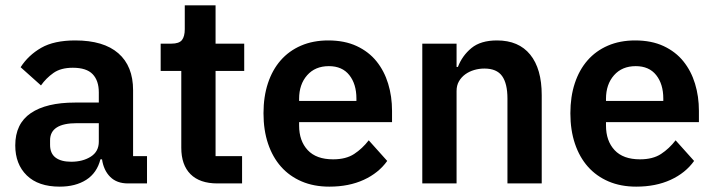

<svg xmlns="http://www.w3.org/2000/svg" viewBox="-20 -685 2669 717"><path d="M458 0Q416 0 391.5 -24.5Q367 -49 361 -90H355Q342 -39 302 -13.5Q262 12 203 12Q123 12 80 -30Q37 -72 37 -142Q37 -223 95 -262.5Q153 -302 260 -302H349V-340Q349 -384 326 -408Q303 -432 252 -432Q207 -432 179.5 -412.5Q152 -393 133 -366L57 -434Q86 -479 134 -506.5Q182 -534 261 -534Q367 -534 422 -486Q477 -438 477 -348V-102H529V0ZM246 -81Q289 -81 319 -100Q349 -119 349 -156V-225H267Q167 -225 167 -161V-144Q167 -112 187.5 -96.5Q208 -81 246 -81Z M792 0Q726 0 691.5 -34.5Q657 -69 657 -133V-420H580V-522H620Q649 -522 659.5 -535.5Q670 -549 670 -576V-665H785V-522H892V-420H785V-102H884V0Z M1210 12Q1152 12 1106.5 -7.5Q1061 -27 1029.5 -62.5Q998 -98 981 -148.5Q964 -199 964 -262Q964 -324 980.5 -374Q997 -424 1028 -459.5Q1059 -495 1104 -514.5Q1149 -534 1206 -534Q1267 -534 1312 -513Q1357 -492 1386 -456Q1415 -420 1429.5 -372.5Q1444 -325 1444 -271V-229H1097V-216Q1097 -159 1129 -124.5Q1161 -90 1224 -90Q1272 -90 1302.5 -110Q1333 -130 1357 -161L1426 -84Q1394 -39 1338.5 -13.5Q1283 12 1210 12ZM1208 -438Q1157 -438 1127 -404Q1097 -370 1097 -316V-308H1311V-317Q1311 -371 1284.5 -404.5Q1258 -438 1208 -438Z M1557 0V-522H1685V-435H1690Q1706 -477 1740.5 -505.5Q1775 -534 1836 -534Q1917 -534 1960 -481Q2003 -428 2003 -330V0H1875V-317Q1875 -373 1855 -401Q1835 -429 1789 -429Q1769 -429 1750.5 -423.5Q1732 -418 1717.5 -407.5Q1703 -397 1694 -381.5Q1685 -366 1685 -345V0Z M2356 12Q2298 12 2252.5 -7.5Q2207 -27 2175.5 -62.5Q2144 -98 2127 -148.5Q2110 -199 2110 -262Q2110 -324 2126.5 -374Q2143 -424 2174 -459.5Q2205 -495 2250 -514.5Q2295 -534 2352 -534Q2413 -534 2458 -513Q2503 -492 2532 -456Q2561 -420 2575.5 -372.5Q2590 -325 2590 -271V-229H2243V-216Q2243 -159 2275 -124.5Q2307 -90 2370 -90Q2418 -90 2448.5 -110Q2479 -130 2503 -161L2572 -84Q2540 -39 2484.5 -13.5Q2429 12 2356 12ZM2354 -438Q2303 -438 2273 -404Q2243 -370 2243 -316V-308H2457V-317Q2457 -371 2430.5 -404.5Q2404 -438 2354 -438Z"/></svg>

Font: IBM Plex Arabic SemiBold
Style: Regular
Weight: 600
Designer: Mike Abbink, Paul van der Laan, Pieter van Rosmalen, Wael Morcos, Khajak Apelian
Foundry: Bold Monday
Version: Version 1.0